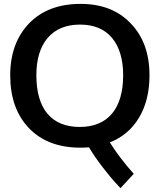

<svg xmlns="http://www.w3.org/2000/svg" viewBox="-20 -744 852 982"><path d="M387.7 -94.7C241.7 -94.7 166 -189 166 -358.9C166 -440.9 185.1 -504.4 223.6 -549.8C262.2 -595.2 317.9 -618.2 389.6 -618.2C460.9 -618.2 515.6 -595.2 553.2 -549.8C590.8 -504.4 609.9 -440.9 609.9 -358.9C609.9 -189.5 532.7 -94.7 387.7 -94.7ZM596.2 218.3 664.1 145C613.8 88.4 572.8 34.7 542 -15.6C606.9 -41.5 656.7 -84 691.9 -143.6C727.1 -203.1 744.6 -274.9 744.6 -358.9C744.6 -469.2 712.9 -557.6 648.9 -624C585.4 -690.9 500 -724.1 392.1 -724.1C280.8 -724.1 192.9 -690.9 128.4 -624C64.5 -557.1 32.2 -468.8 32.2 -358.9C32.2 -246.1 64 -155.8 127.9 -88.9C191.9 -22 279.8 11.2 390.6 11.2C407.2 11.2 421.9 10.7 435.1 9.3C454.6 42 477.5 75.7 504.4 110.4C531.2 145 553.2 171.9 570.3 190.4Z"/></svg>

Font: Ride
Style: Bold
Weight: 700
Version: Version 3.000